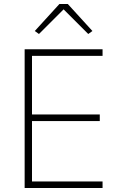

<svg xmlns="http://www.w3.org/2000/svg" viewBox="-20 -946 606 966"><path d="M496 0H104V-698H496V-665H141V-370H482V-337H141V-33H496ZM279 -926H321L445 -790L424 -775L300 -899L176 -775L155 -790Z"/></svg>

Font: IBM Plex Sans ExtraLight
Style: Regular
Weight: 250
Designer: Mike Abbink, Paul van der Laan, Pieter van Rosmalen
Foundry: Bold Monday
Version: Version 3.201